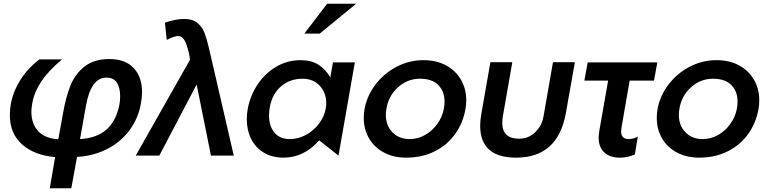

<svg xmlns="http://www.w3.org/2000/svg" viewBox="-20 -838 4141 1034"><path d="M623 -274Q627 -294 627 -321Q627 -364 610 -392Q593 -420 553 -420Q470 -420 443 -269L411 -89Q500 -94 552.5 -139.5Q605 -185 623 -274ZM33 -219Q33 -251 38 -276Q50 -344 89.5 -407Q129 -470 192 -518H314Q240 -456 202 -398.5Q164 -341 154 -283Q149 -256 149 -236Q149 -171 186 -131.5Q223 -92 294 -88L320 -231Q335 -316 359.5 -377.5Q384 -439 435 -479.5Q486 -520 569 -520Q654 -520 699.5 -472Q745 -424 745 -342Q745 -314 739 -282Q725 -200 677 -136Q629 -72 556 -35Q483 2 395 7L364 176H248L277 8Q167 -1 100 -59.5Q33 -118 33 -219Z M711 0H838L1039 -383L1116 0H1239L1105 -580Q1093 -631 1081 -662Q1069 -693 1043 -714.5Q1017 -736 973 -736Q926 -736 868 -716L878 -623Q918 -644 940 -644Q968 -644 984 -598Q1000 -552 1003 -517V-516Z M1609 -414Q1667 -414 1702 -376Q1737 -338 1737 -282Q1737 -267 1734 -252Q1726 -209 1697.5 -171.5Q1669 -134 1627.5 -111.5Q1586 -89 1541 -89Q1487 -89 1458 -124Q1429 -159 1429 -216Q1429 -241 1433 -261Q1446 -332 1493.5 -373Q1541 -414 1609 -414ZM1891 -502H1773L1759 -421Q1732 -467 1693.5 -490.5Q1655 -514 1599 -514Q1527 -514 1466.5 -478Q1406 -442 1366.5 -382Q1327 -322 1314 -251Q1309 -221 1309 -197Q1309 -138 1332 -91Q1355 -44 1400 -16.5Q1445 11 1507 11Q1617 11 1699 -82L1803 0ZM1619 -657H1702L1898 -818H1742Z M2487 -252Q2491 -273 2491 -298Q2491 -359 2462.5 -408.5Q2434 -458 2382 -486Q2330 -514 2261 -514Q2184 -514 2116 -478.5Q2048 -443 2002 -382.5Q1956 -322 1943 -250Q1939 -229 1939 -203Q1939 -142 1967 -93.5Q1995 -45 2047 -17Q2099 11 2167 11Q2254 11 2322 -23.5Q2390 -58 2432 -117.5Q2474 -177 2487 -252ZM2374 -291Q2374 -270 2370 -251Q2362 -208 2335 -170.5Q2308 -133 2269 -111Q2230 -89 2186 -89Q2129 -89 2093.5 -125.5Q2058 -162 2058 -219Q2058 -236 2061 -252Q2072 -321 2123 -367.5Q2174 -414 2242 -414Q2307 -414 2340.5 -380Q2374 -346 2374 -291Z M2958 -503 2907 -211Q2898 -160 2862 -125.5Q2826 -91 2775 -91Q2685 -91 2685 -176Q2685 -192 2688 -211L2739 -503H2621L2572 -224Q2566 -190 2566 -160Q2566 -75 2614.5 -32Q2663 11 2759 11Q2984 11 3027 -227L3076 -503Z M3520 -502 3502 -404H3371L3327 -151Q3325 -135 3325 -130Q3325 -89 3366 -89Q3392 -89 3415 -103L3399 -6Q3360 11 3318 11Q3265 11 3234.5 -17Q3204 -45 3204 -98Q3204 -108 3208 -136L3255 -404H3127L3145 -502Z M4065 -252Q4069 -273 4069 -298Q4069 -359 4040.5 -408.5Q4012 -458 3960 -486Q3908 -514 3839 -514Q3762 -514 3694 -478.5Q3626 -443 3580 -382.5Q3534 -322 3521 -250Q3517 -229 3517 -203Q3517 -142 3545 -93.5Q3573 -45 3625 -17Q3677 11 3745 11Q3832 11 3900 -23.5Q3968 -58 4010 -117.5Q4052 -177 4065 -252ZM3952 -291Q3952 -270 3948 -251Q3940 -208 3913 -170.5Q3886 -133 3847 -111Q3808 -89 3764 -89Q3707 -89 3671.5 -125.5Q3636 -162 3636 -219Q3636 -236 3639 -252Q3650 -321 3701 -367.5Q3752 -414 3820 -414Q3885 -414 3918.5 -380Q3952 -346 3952 -291Z"/></svg>

Font: Geom Medium
Style: Italic
Weight: 500
Italic angle: -10°
Version: Version 1.102